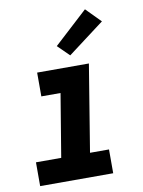

<svg xmlns="http://www.w3.org/2000/svg" viewBox="-88 -846 675 906"><g transform="rotate(-10 250.0 -392.5)"><path d="M30 0V-114H151L201 -416H109V-530H357L289 -114H380V0ZM277 -583 222 -637 383 -785 452 -715Z"/></g></svg>

Font: Iosevka Slab Heavy Oblique
Style: Regular
Weight: 900
Italic angle: -9°
Monospace: yes
Designer: Belleve Invis
Foundry: Belleve Invis
Version: Version 11.1.1; ttfautohint (v1.8.3)